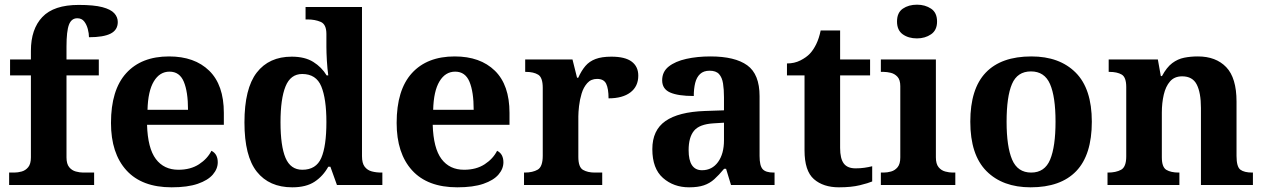

<svg xmlns="http://www.w3.org/2000/svg" viewBox="-20 -790 5397 820"><path d="M19 0V-53H41Q56 -53 72.5 -57.5Q89 -62 100.5 -76Q112 -90 112 -118V-468H23V-536H112V-573Q112 -666 161 -717.5Q210 -769 316 -769Q381 -769 417 -759.5Q453 -750 468 -733.5Q483 -717 483 -696Q483 -662 452.5 -646.5Q422 -631 360 -631Q360 -647 355 -666Q350 -685 339.5 -698.5Q329 -712 310 -712Q285 -712 274.5 -684.5Q264 -657 264 -591V-536H402V-468H264V-118Q264 -90 275.5 -76Q287 -62 304 -57.5Q321 -53 335 -53H382V0Z M713 10Q586 10 520 -62.5Q454 -135 454 -265Q454 -406 519 -477.5Q584 -549 702 -549Q811 -549 873.5 -488Q936 -427 936 -308V-257H608Q611 -157 645.5 -111Q680 -65 742 -65Q794 -65 830 -88.5Q866 -112 883 -146Q897 -139 903.5 -126.5Q910 -114 910 -97Q910 -69 889 -44.5Q868 -20 824.5 -5Q781 10 713 10ZM783 -321Q783 -398 765 -441Q747 -484 704 -484Q662 -484 637 -442.5Q612 -401 610 -321Z M1228 10Q1130 10 1077 -56.5Q1024 -123 1024 -267Q1024 -412 1076.5 -480Q1129 -548 1226 -548Q1282 -548 1318 -525.5Q1354 -503 1375 -468H1382Q1378 -496.5 1376 -531.2Q1374 -566 1374 -590V-645Q1374 -686 1349.8 -696.5Q1325.5 -707 1292.9 -707H1285V-760H1526V-123Q1526 -93 1537.5 -78Q1549 -63 1567.8 -58Q1586.6 -53 1609 -53H1613V0H1419L1391 -78H1382Q1360 -38 1323.7 -14Q1287.5 10 1228 10ZM1271.3 -65Q1330 -65 1352 -115.3Q1374 -165.6 1374 -269Q1374 -368.2 1352.1 -421.1Q1330.3 -474 1270.7 -474Q1221 -474 1199.5 -421.1Q1178 -368.1 1178 -268Q1178 -166.5 1199.4 -115.8Q1220.9 -65 1271.3 -65Z M1933 10Q1806 10 1740 -62.5Q1674 -135 1674 -265Q1674 -406 1739 -477.5Q1804 -549 1922 -549Q2031 -549 2093.5 -488Q2156 -427 2156 -308V-257H1828Q1831 -157 1865.5 -111Q1900 -65 1962 -65Q2014 -65 2050 -88.5Q2086 -112 2103 -146Q2117 -139 2123.5 -126.5Q2130 -114 2130 -97Q2130 -69 2109 -44.5Q2088 -20 2044.5 -5Q2001 10 1933 10ZM2003 -321Q2003 -398 1985 -441Q1967 -484 1924 -484Q1882 -484 1857 -442.5Q1832 -401 1830 -321Z M2218 0V-53H2221Q2255 -53 2276.5 -65.5Q2298 -78 2298 -125V-415Q2298 -459 2278.5 -471Q2259 -483 2226 -483H2223V-536H2425L2444.5 -458H2449.6Q2463 -488 2480 -508Q2497 -528 2523.5 -538Q2550 -548 2591 -548Q2649.6 -548 2677.8 -526.9Q2706 -505.8 2706 -467Q2706 -421 2672.5 -395.5Q2639 -370 2579 -370Q2579 -411 2569 -432Q2559 -453 2530 -453Q2504 -453 2488 -435Q2472 -417 2464 -390.5Q2456 -364 2453 -337Q2450 -310 2450 -293V-120Q2450 -76 2470 -64.5Q2490 -53 2520 -53H2552V0Z M2923 10Q2857 10 2811.5 -30Q2766 -70 2766 -153Q2766 -234 2822 -273Q2878 -312 2990 -316L3072 -318.8V-374Q3072 -407.6 3068 -433.3Q3064 -459 3051 -473.5Q3038 -488 3010.5 -488Q2985 -488 2970 -474Q2955 -460 2949 -435.5Q2943 -411 2943 -380Q2876 -380 2842 -395Q2808 -410 2808 -447Q2808 -483.8 2836 -505.9Q2864 -528 2910.9 -538.5Q2957.8 -549 3013.8 -549Q3119 -549 3171.5 -511Q3224 -473 3224 -379.3V-124Q3224 -82.6 3237 -67.8Q3250 -53 3284 -53H3288V0H3102L3081 -69H3072.4Q3050 -42 3030.5 -24.5Q3011 -7 2986 1.5Q2961 10 2923 10ZM2978.2 -63Q3021.2 -63 3046.6 -98Q3072 -133 3072 -191V-266L3026.8 -263.2Q2966.9 -259.5 2943.9 -231.4Q2921 -203.3 2921 -148.8Q2921 -63 2978.2 -63Z M3563 10Q3496 10 3456 -25Q3416 -60 3416 -148V-468H3341V-519Q3373 -519 3398.5 -532Q3424 -545 3439 -561Q3454 -577 3466 -601.5Q3478 -626 3485 -660H3568V-536H3696V-468H3568V-158Q3568 -113 3583.5 -92Q3599 -71 3634 -71Q3654 -71 3671.5 -73.5Q3689 -76 3705 -80V-15Q3689 -8 3652.5 1Q3616 10 3563 10Z M3742 0V-53H3754Q3769 -53 3785.5 -57.5Q3802 -62 3813.5 -75.9Q3825 -89.8 3825 -117.7V-422Q3825 -448.9 3813 -462Q3801 -475 3784.5 -479Q3768 -483 3754 -483H3742V-536H3977V-118Q3977 -90 3988.5 -76Q4000 -62 4017 -57.5Q4034 -53 4048 -53H4060V0ZM3896.1 -626Q3860 -626 3835.5 -643.5Q3811 -661 3811 -698Q3811 -736 3835.8 -753Q3860.5 -770 3896.5 -770Q3931 -770 3956.5 -753Q3982 -736 3982 -698Q3982 -661 3956.4 -643.5Q3930.8 -626 3896.1 -626Z M4381.6 10Q4262 10 4193 -59.3Q4124 -128.7 4124 -270.3Q4124 -411 4190.1 -480Q4256.2 -549 4385 -549Q4505 -549 4574 -480Q4643 -411 4643 -270.3Q4643 -128.7 4576.5 -59.3Q4510 10 4381.6 10ZM4384 -53Q4442 -53 4465 -108.5Q4488 -164 4488 -270.5Q4488 -377 4464.5 -431Q4441 -485 4383 -485Q4325 -485 4302 -431.2Q4279 -377.5 4279 -270Q4279 -164 4302.5 -108.5Q4326 -53 4384 -53Z M4710 0V-53H4712Q4746 -53 4768 -65Q4790 -77 4790 -122V-418.4Q4790 -460.2 4770.5 -471.6Q4751 -483 4718 -483H4715V-536H4925L4937.7 -465H4942.5Q4963 -503 4986.5 -520.5Q5010 -538 5037.3 -543.5Q5064.7 -549 5095.9 -549Q5173 -549 5217 -503.2Q5261 -457.4 5261 -356V-123.8Q5261 -77.6 5277.5 -65.3Q5294 -53 5328 -53H5331V0H5109V-329Q5109 -394 5091.1 -429Q5073.3 -464 5028.8 -464Q4996 -464 4977.2 -442.5Q4958.3 -420.9 4950.2 -385.5Q4942 -350.1 4942 -309V-118Q4942 -76 4961.5 -64.5Q4981 -53 5014 -53H5017V0Z"/></svg>

Font: Noto Serif Vithkuqi
Style: Regular
Weight: 400
Version: Version 1.005